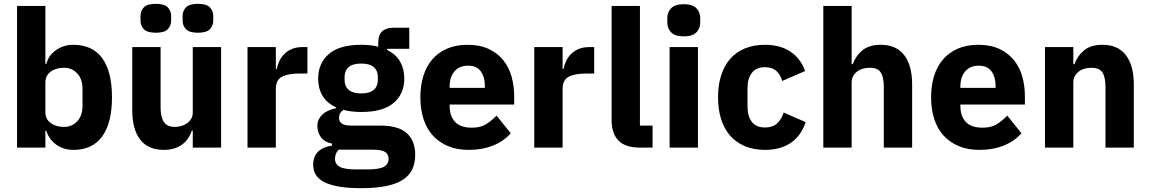

<svg xmlns="http://www.w3.org/2000/svg" viewBox="-20 -771 6006 1003"><path d="M69 -740H217V-437H222Q233 -481 272.5 -509Q312 -537 363 -537Q463 -537 514 -467Q565 -397 565 -263Q565 -129 514 -58.5Q463 12 363 12Q337 12 314 4.5Q291 -3 272.5 -16.5Q254 -30 241 -48.5Q228 -67 222 -88H217V0H69ZM314 -108Q356 -108 383.5 -137.5Q411 -167 411 -217V-308Q411 -358 383.5 -387.5Q356 -417 314 -417Q272 -417 244.5 -396.5Q217 -376 217 -340V-185Q217 -149 244.5 -128.5Q272 -108 314 -108Z M987 -88H982Q975 -68 963.5 -50Q952 -32 934 -18Q916 -4 891.5 4Q867 12 835 12Q754 12 712.5 -41.5Q671 -95 671 -195V-525H819V-208Q819 -160 836 -134Q853 -108 894 -108Q911 -108 928 -113Q945 -118 958 -127.5Q971 -137 979 -151Q987 -165 987 -184V-525H1135V0H987ZM794 -600Q749 -600 731.5 -618.5Q714 -637 714 -663V-688Q714 -714 731.5 -732.5Q749 -751 794 -751Q839 -751 856.5 -732.5Q874 -714 874 -688V-663Q874 -637 856.5 -618.5Q839 -600 794 -600ZM1014 -600Q969 -600 951.5 -618.5Q934 -637 934 -663V-688Q934 -714 951.5 -732.5Q969 -751 1014 -751Q1059 -751 1076.5 -732.5Q1094 -714 1094 -688V-663Q1094 -637 1076.5 -618.5Q1059 -600 1014 -600Z M1273 0V-525H1421V-411H1426Q1430 -433 1440 -453.5Q1450 -474 1466.5 -490Q1483 -506 1506 -515.5Q1529 -525 1560 -525H1586V-387H1549Q1484 -387 1452.5 -370Q1421 -353 1421 -307V0Z M2149 38Q2149 80 2134.5 112Q2120 144 2087 166.5Q2054 189 1999.5 200.5Q1945 212 1865 212Q1797 212 1749.5 203.5Q1702 195 1672.5 179.5Q1643 164 1629.5 141.5Q1616 119 1616 90Q1616 46 1642 21Q1668 -4 1714 -10V-21Q1676 -28 1657 -53.5Q1638 -79 1638 -113Q1638 -134 1646.5 -149.5Q1655 -165 1668.5 -176.5Q1682 -188 1700 -195Q1718 -202 1736 -206V-210Q1688 -232 1665 -270.5Q1642 -309 1642 -360Q1642 -440 1697.5 -488.5Q1753 -537 1867 -537Q1919 -537 1956 -527V-547Q1956 -589 1976.5 -607.5Q1997 -626 2035 -626H2118V-516H2002V-510Q2048 -488 2070 -449.5Q2092 -411 2092 -360Q2092 -281 2036.5 -233.5Q1981 -186 1867 -186Q1816 -186 1774 -197Q1751 -182 1751 -155Q1751 -136 1765.5 -125.5Q1780 -115 1814 -115H1966Q2062 -115 2105.5 -75Q2149 -35 2149 38ZM2010 58Q2010 35 1992 23Q1974 11 1929 11H1749Q1739 21 1734.5 33.5Q1730 46 1730 58Q1730 87 1755 100.5Q1780 114 1840 114H1900Q1960 114 1985 100.5Q2010 87 2010 58ZM1867 -283Q1911 -283 1932.5 -301.5Q1954 -320 1954 -355V-367Q1954 -402 1932.5 -420.5Q1911 -439 1867 -439Q1823 -439 1801.5 -420.5Q1780 -402 1780 -367V-355Q1780 -320 1801.5 -301.5Q1823 -283 1867 -283Z M2428 12Q2368 12 2321 -7.5Q2274 -27 2241.5 -62.5Q2209 -98 2192.5 -149Q2176 -200 2176 -263Q2176 -325 2192 -375.5Q2208 -426 2239.5 -462Q2271 -498 2317 -517.5Q2363 -537 2422 -537Q2487 -537 2533.5 -515Q2580 -493 2609.5 -456Q2639 -419 2652.5 -370.5Q2666 -322 2666 -269V-225H2329V-217Q2329 -165 2357 -134.5Q2385 -104 2445 -104Q2491 -104 2520 -122.5Q2549 -141 2574 -167L2648 -75Q2613 -34 2556.5 -11Q2500 12 2428 12ZM2425 -428Q2380 -428 2354.5 -398.5Q2329 -369 2329 -320V-312H2513V-321Q2513 -369 2491.5 -398.5Q2470 -428 2425 -428Z M2771 0V-525H2919V-411H2924Q2928 -433 2938 -453.5Q2948 -474 2964.5 -490Q2981 -506 3004 -515.5Q3027 -525 3058 -525H3084V-387H3047Q2982 -387 2950.5 -370Q2919 -353 2919 -307V0Z M3322 0Q3246 0 3210.5 -37Q3175 -74 3175 -144V-740H3323V-115H3389V0Z M3552 -581Q3507 -581 3486.5 -601.5Q3466 -622 3466 -654V-676Q3466 -708 3486.5 -728.5Q3507 -749 3552 -749Q3597 -749 3617.5 -728.5Q3638 -708 3638 -676V-654Q3638 -622 3617.5 -601.5Q3597 -581 3552 -581ZM3478 -525H3626V0H3478Z M3976 12Q3917 12 3871 -7.5Q3825 -27 3794 -62.5Q3763 -98 3747 -149Q3731 -200 3731 -263Q3731 -326 3747 -376.5Q3763 -427 3794 -463Q3825 -499 3871 -518Q3917 -537 3976 -537Q4056 -537 4109.5 -501Q4163 -465 4186 -400L4066 -348Q4059 -378 4037 -399Q4015 -420 3976 -420Q3931 -420 3908 -390.5Q3885 -361 3885 -311V-213Q3885 -163 3908 -134Q3931 -105 3976 -105Q4016 -105 4039.5 -126.5Q4063 -148 4074 -183L4189 -133Q4163 -58 4108.5 -23Q4054 12 3976 12Z M4281 -740H4429V-436H4435Q4449 -477 4484 -507Q4519 -537 4581 -537Q4662 -537 4703.5 -483Q4745 -429 4745 -329V0H4597V-317Q4597 -368 4581 -392.5Q4565 -417 4524 -417Q4506 -417 4489 -412.5Q4472 -408 4458.5 -398Q4445 -388 4437 -373.5Q4429 -359 4429 -340V0H4281Z M5096 12Q5036 12 4989 -7.5Q4942 -27 4909.5 -62.5Q4877 -98 4860.5 -149Q4844 -200 4844 -263Q4844 -325 4860 -375.5Q4876 -426 4907.5 -462Q4939 -498 4985 -517.5Q5031 -537 5090 -537Q5155 -537 5201.5 -515Q5248 -493 5277.5 -456Q5307 -419 5320.5 -370.5Q5334 -322 5334 -269V-225H4997V-217Q4997 -165 5025 -134.5Q5053 -104 5113 -104Q5159 -104 5188 -122.5Q5217 -141 5242 -167L5316 -75Q5281 -34 5224.5 -11Q5168 12 5096 12ZM5093 -428Q5048 -428 5022.5 -398.5Q4997 -369 4997 -320V-312H5181V-321Q5181 -369 5159.5 -398.5Q5138 -428 5093 -428Z M5439 0V-525H5587V-436H5593Q5607 -477 5642 -507Q5677 -537 5739 -537Q5820 -537 5861.5 -483Q5903 -429 5903 -329V0H5755V-317Q5755 -368 5739 -392.5Q5723 -417 5682 -417Q5664 -417 5647 -412.5Q5630 -408 5616.5 -398Q5603 -388 5595 -373.5Q5587 -359 5587 -340V0Z"/></svg>

Font: IBM Plex Sans Thai
Style: Bold
Weight: 700
Designer: Mike Abbink, Paul van der Laan, Pieter van Rosmalen, Ben Mitchell, Mark Frömberg
Foundry: Bold Monday
Version: Version 1.2